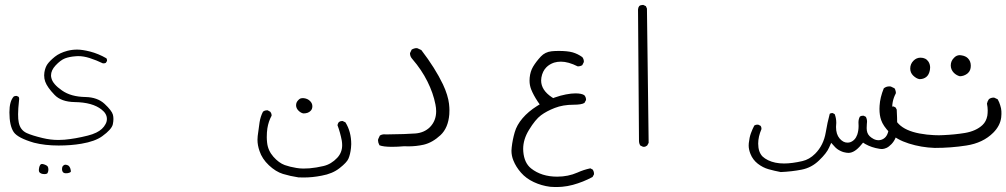

<svg xmlns="http://www.w3.org/2000/svg" viewBox="-20 -438 4073 777"><path d="M18.1 16.6Q18.1 70.8 35.6 96.7Q52.2 120.6 117.7 139.6Q162.1 150.9 217.3 150.9Q267.1 150.9 309.6 143.6Q364.7 134.3 393.6 113.3Q431.6 85.9 436.5 65.4Q439 53.7 439 43.9Q439 34.2 437 26.4Q432.6 9.8 403.3 -17.6Q374.5 -44.4 325.7 -45.4Q267.1 -46.4 231 -71.8Q193.4 -97.7 188 -122.1Q186.5 -127.4 186.5 -132.8Q186.5 -153.3 204.6 -172.9Q225.1 -194.8 242.9 -201.7Q260.7 -208.5 286.6 -210.4Q291.5 -210.9 296.4 -210.9Q318.4 -210.9 342.8 -203.1Q370.1 -194.3 396.5 -181.6Q397.5 -181.6 398.9 -181.6Q404.3 -181.6 408.2 -183.6L413.1 -191.4Q413.1 -192.9 413.1 -193.4Q413.1 -193.8 413.1 -194.3Q413.1 -194.8 412.8 -195.8Q412.6 -196.8 412.6 -197.5Q412.6 -198.2 412.1 -199.2Q411.6 -200.7 410.6 -202.1Q378.4 -220.7 344.2 -229.5Q313 -237.3 292.5 -237.3Q272 -237.3 252.9 -232.4Q221.7 -224.1 202.1 -208.5Q181.6 -191.9 171.9 -178.2Q163.1 -165.5 159.7 -145.5Q158.7 -139.2 158.7 -133.3Q158.7 -119.1 163.1 -107.4Q171.4 -84.5 200.7 -54.2Q227.5 -25.9 282.2 -24.9Q354.5 -23.9 391.1 5.4Q412.6 22 412.6 43.5Q412.6 54.2 407.2 64Q396 85.9 369.6 98.6Q354.5 106 335 110.8Q284.7 123.5 240.7 127.4Q228.5 128.4 216.3 128.4Q184.1 128.4 152.3 120.6Q109.9 110.4 88.4 100.6Q61.5 88.4 55.7 56.6Q53.2 45.4 53.2 24.2Q53.2 2.9 57.1 -32.7Q57.6 -35.6 57.6 -37.1Q57.6 -42 55.7 -45.9L47.9 -49.8Q46.9 -49.8 44.9 -49.8Q40 -49.8 35.6 -47.4Q18.1 -28.3 18.1 16.6ZM246.6 263.2Q250.5 263.2 254.4 262.7Q262.2 261.2 265.6 258.3Q266.6 257.8 266.6 255.9Q266.6 253.9 266.6 252.9Q266.6 252 266.1 250Q265.6 248 265.1 245.8Q264.6 243.7 263.9 241.9Q263.2 240.2 262.2 238.8Q258.8 231.9 252 230Q248 228.5 244.1 228.5Q239.7 228.5 235.4 232.9Q231 237.3 231 245.1Q231 248 231.2 250.2Q231.4 252.4 232.4 254.4Q235.4 263.2 246.6 263.2ZM137.2 250Q137.2 256.8 140.1 259.8Q143.1 262.7 147.7 264.6Q152.3 266.6 161.6 266.6Q164.6 266.6 167.5 265.6Q170.4 264.6 171.4 263.7Q172.4 262.7 172.9 261.2Q175.8 254.9 175.8 249.5Q175.8 238.3 171.4 233.9Q167.5 230.5 160.6 228Q153.8 225.6 150.4 225.6Q146.5 225.6 144.5 227.5Q139.2 232.9 137.7 245.1Q137.2 247.6 137.2 250Z M1210.9 -40.5Q1208 -41 1205.8 -41Q1203.6 -41 1200.7 -40.5Q1193.8 -40 1187.5 -33.2Q1178.2 -24.4 1178.2 -12.2Q1178.2 0 1188 9.8Q1197.8 19.5 1208 21Q1227.1 21 1236.8 10.7Q1244.1 3.9 1244.1 -8.1Q1244.1 -20 1234.6 -29.3Q1225.1 -38.6 1210.9 -40.5ZM1022 127.4Q1022 149.9 1030.3 173.3Q1040.5 204.6 1068.1 230.7Q1095.7 256.8 1125.2 265.9Q1154.8 274.9 1187.5 279.8Q1196.3 280.3 1208.5 280.3Q1244.6 280.3 1281.7 272.9Q1325.7 265.1 1354.5 242.2Q1383.8 219.2 1390.1 204.1Q1397.5 187 1400.4 161.1Q1401.4 152.3 1401.4 145.5Q1401.4 94.7 1377.9 57.1L1366.7 51.8Q1365.7 51.8 1363.3 51.8Q1356.9 51.8 1351.1 56.2Q1347.2 61.5 1345.7 68.4Q1356.9 98.1 1363.3 131.8Q1364.7 141.1 1364.7 149.9Q1364.7 179.2 1344.7 200.7Q1320.3 226.6 1289.1 233.9Q1260.7 240.7 1232.4 243.2Q1221.7 244.1 1207.8 244.1Q1193.8 244.1 1179.7 241.7Q1152.8 237.3 1132.3 230Q1108.4 221.2 1086.4 196.3Q1064.5 171.4 1061 139.6Q1059.6 127 1059.6 117.2Q1059.6 97.7 1062 81.5Q1066.4 53.7 1079.1 30.3Q1079.1 29.8 1079.1 28.1Q1079.1 26.4 1078.6 23.9Q1077.6 19 1073.7 14.2L1063 8.3Q1055.2 8.3 1051 10Q1046.9 11.7 1044.4 13.7Q1034.2 33.2 1030.5 56.6Q1026.9 80.1 1022.9 112.3Q1022 119.6 1022 127.4Z M1631.8 154.3Q1664.6 154.3 1694.8 147.5Q1730 139.2 1762.7 108.9Q1793.9 79.6 1798.3 24.4Q1798.8 17.1 1798.8 7.3Q1798.8 -2.4 1797.1 -18.1Q1795.4 -33.7 1789.1 -54.4Q1782.7 -75.2 1772.5 -96.7Q1741.2 -162.1 1685.1 -235.4L1669.4 -242.7Q1668 -243.2 1664.6 -243.2Q1661.1 -243.2 1656 -241.7Q1650.9 -240.2 1646 -237.3L1639.2 -223.1Q1639.2 -222.2 1639.2 -221.7Q1639.2 -209 1649.4 -198.2Q1686 -155.8 1709.7 -108.4Q1733.4 -61 1742.2 -15.1Q1745.1 -1 1745.1 12.2Q1745.1 50.8 1719.7 76.7Q1696.8 99.1 1661.6 102.1Q1626.5 105 1542 106H1541.5Q1538.1 105.5 1536.1 105.5Q1524.9 105.5 1517.1 110.8L1510.3 125.5Q1509.8 127 1509.8 130.6Q1509.8 134.3 1511.2 139.4Q1512.7 144.5 1515.6 149.9Q1531.2 156.2 1566.4 156.2Q1587.9 156.2 1616.2 153.8Q1624.5 154.3 1631.8 154.3Z M2297.4 -226.1Q2287.1 -229 2272.5 -230.5Q2257.8 -231.9 2241.7 -231.9Q2225.6 -231.9 2211.9 -230.5Q2186 -227.5 2168.9 -209.5Q2149.4 -188.5 2137.2 -168Q2126 -148.9 2123.5 -123.5Q2123 -117.7 2123 -111.8Q2123 -93.3 2129.4 -76.7Q2138.7 -53.2 2156.2 -26.9L2164.1 -15.6L2152.3 -8.3Q2118.2 13.2 2094.7 40.5Q2071.3 67.9 2063 97.2Q2054.2 127.4 2050.8 158.2Q2049.8 165 2049.8 171.9Q2049.8 192.4 2057.6 211.4Q2067.9 237.3 2088.4 260.7Q2108.9 284.2 2140.1 298.8Q2171.4 313.5 2206.5 317.9Q2218.3 318.8 2224.4 318.8Q2230.5 318.8 2236.6 318.8Q2242.7 318.8 2254.4 317.9Q2276.9 315.9 2298.3 310.1Q2339.8 298.8 2377.9 278.3L2383.8 267.6Q2383.8 266.6 2383.8 265.9Q2383.8 265.1 2383.8 263.9Q2383.8 262.7 2383.5 261.2Q2383.3 259.8 2383.1 258.5Q2382.8 257.3 2382.3 255.9Q2381.8 254.4 2381.3 253.4Q2380.4 251 2378.9 248.5L2369.1 243.2Q2341.8 249 2316.9 260.3Q2279.3 276.9 2234.9 276.9Q2171.4 276.9 2129.4 243.7Q2101.6 221.7 2097.7 175.8Q2097.2 170.4 2097.2 165Q2097.2 126 2120.6 87.9Q2146.5 45.4 2169.2 28.6Q2191.9 11.7 2225.1 -1.2Q2258.3 -14.2 2301.3 -14.2Q2333.5 -14.2 2345.2 -21.5L2351.6 -33.2Q2351.6 -33.7 2351.6 -34.7Q2351.6 -44.9 2344.7 -52.7Q2334 -60.1 2308.6 -60.1Q2292 -60.1 2270.3 -55.9Q2248.5 -51.8 2225.1 -43.5L2218.8 -41L2213.4 -44.4Q2169.9 -73.2 2169.9 -112.3Q2169.9 -118.2 2170.9 -124Q2175.3 -149.9 2191.4 -166Q2203.6 -178.2 2222.2 -184.6Q2235.4 -188.5 2250 -188.5Q2279.8 -188.5 2317.9 -169.4Q2317.9 -169.4 2317.9 -169.4Q2328.6 -169.4 2336.4 -174.3L2342.3 -186Q2342.8 -187.5 2342.8 -188.5Q2342.8 -199.2 2336.4 -207Q2317.9 -220.2 2297.4 -226.1Z M2582.5 156.2Q2583.5 156.2 2585.9 156.2Q2592.3 156.2 2599.1 150.9L2605 140.1L2598.1 -403.3L2593.8 -413.1L2583.5 -418Q2582 -418 2581.1 -418Q2572.8 -418 2566.9 -413.6Q2562.5 -407.7 2562 -399.9L2565.9 131.8Q2565.9 142.6 2571.3 150.9Z M3363.3 75.7 3364.3 59.1Q3364.3 40 3357.9 23.9L3349.6 19.5Q3348.6 19.5 3348.1 19.5Q3341.8 19.5 3337.9 22.5Q3328.1 58.6 3321.8 97.2Q3313 149.9 3278.8 184.1Q3255.4 207.5 3227.1 213.9Q3185.1 223.6 3152.8 223.6Q3115.7 223.6 3088.4 210.4Q3074.7 203.6 3065.9 195.3Q3048.3 177.2 3048.3 143.1Q3048.3 115.2 3061.5 84.5Q3061.5 83.5 3061.5 82.5Q3061.5 75.7 3058.1 71.3L3048.3 66.4Q3046.9 66.4 3045.9 66.4Q3044.9 66.4 3043.2 66.7Q3041.5 66.9 3039.6 66.9Q3036.1 67.9 3032.7 69.8Q3024.9 84.5 3018.8 101.3Q3012.7 118.2 3010.3 141.1Q3009.8 145.5 3009.8 150.9Q3009.8 167 3017.1 185.1Q3026.4 208.5 3046.6 224.4Q3066.9 240.2 3090.3 246.8Q3113.8 253.4 3139.6 258.3Q3184.6 256.3 3224.4 248.5Q3264.2 240.7 3294.4 211.4Q3325.7 181.6 3335.4 158.7L3343.8 140.1Q3358.4 156.2 3360.1 158Q3361.8 159.7 3363.8 161.4Q3365.7 163.1 3367.9 164.8Q3370.1 166.5 3372.6 168Q3375 169.4 3377.7 170.9Q3380.4 172.4 3383.1 173.6Q3385.7 174.8 3388.4 175.8Q3391.1 176.8 3394 177.7Q3405.8 180.7 3413.6 180.7Q3438.5 180.7 3465.3 147.9L3472.7 139.2L3481.9 145Q3507.3 159.2 3538.6 164.1Q3543.5 165 3545.9 165Q3548.3 165 3551 165Q3553.7 165 3558.3 163.8Q3563 162.6 3567.4 160.6Q3577.1 156.2 3587.9 145Q3608.9 122.6 3610.4 90.8Q3610.8 79.1 3610.8 68.8Q3610.8 38.6 3608.9 5.4L3604.5 -2.9L3596.2 -7.3Q3587.4 -7.3 3581.5 -2.9Q3577.1 2 3575.7 8.8Q3577.6 34.7 3577.6 50.8Q3577.6 66.9 3577.1 76.2Q3575.2 110.8 3556.2 123Q3546.4 129.4 3535.2 129.4Q3524.9 129.4 3515.1 124.3Q3505.4 119.1 3499 112.8Q3492.7 106.4 3490 98.4Q3487.3 90.3 3487.3 80.3Q3487.3 70.3 3488 64Q3488.8 57.6 3488.8 54.7Q3488.8 43.5 3483.9 34.7L3475.1 30.3Q3473.6 30.3 3472.2 30.3Q3464.8 30.3 3460 33.7Q3454.1 43.9 3454.1 57.6L3454.6 71.8Q3454.6 90.8 3449.2 106.9Q3440.9 130.4 3420.4 137.7Q3415 139.2 3409.2 139.2Q3392.1 139.2 3377.7 122.3Q3363.3 105.5 3363.3 75.7Z M3897 -202.1Q3887.7 -211.4 3871.6 -213.9Q3867.7 -214.8 3864.3 -214.8Q3851.1 -214.8 3841.3 -204.6Q3827.6 -191.4 3827.6 -173.3Q3827.6 -156.2 3840.3 -143.1Q3851.6 -132.3 3864.7 -129.4Q3880.9 -129.9 3894 -139.6L3897.9 -143.1Q3908.7 -153.3 3908.7 -171.9Q3908.7 -190.4 3897 -202.1ZM3744.1 -164.6Q3744.1 -177.7 3737.3 -188.5Q3726.6 -204.6 3705.1 -204.6Q3689 -204.6 3676.8 -192.4Q3663.6 -179.2 3663.6 -160.6Q3663.6 -144 3675.3 -132.3Q3688.5 -119.6 3701.2 -117.7Q3717.3 -117.7 3728.5 -126.5Q3739.7 -135.3 3743.2 -154.8Q3744.1 -159.7 3744.1 -164.6ZM3539.1 2.4Q3539.1 28.8 3545.9 47.9Q3553.7 71.3 3580.6 99.1Q3607.9 127 3658 142.8Q3708 158.7 3762.7 160.6Q3829.1 160.6 3890.6 150.9Q3958 140.6 3999.5 99.1Q4027.3 71.3 4031.7 37.6Q4032.7 29.8 4032.7 23.4Q4032.7 17.1 4032.5 11.7Q4032.2 6.3 4031 0.2Q4029.8 -5.9 4027.8 -11.7Q4024.4 -23.9 4017.6 -36.1L4004.4 -42.5Q4002.9 -43 4002 -43Q3989.7 -43 3981.9 -36.6Q3976.1 -28.8 3974.1 -18.6Q3977.1 -3.9 3977.1 8.3Q3977.1 20.5 3975.6 30.3Q3971.2 53.7 3956.1 67.9Q3930.2 92.3 3884.8 100.1Q3843.3 106.9 3795.9 108.9Q3787.1 109.4 3779.3 109.4Q3771.5 109.4 3759.8 108.9Q3732.4 107.9 3700.7 102.1Q3644.5 91.3 3617.7 64.5Q3596.2 43 3591.8 10.3Q3590.8 2.9 3590.8 -6.1Q3590.8 -15.1 3592.8 -25.4Q3596.2 -43 3605 -59.6Q3605.5 -60.5 3605.5 -62.3Q3605.5 -64 3605.2 -66.4Q3605 -68.8 3604 -71.3Q3603 -76.2 3600.1 -80.6L3585 -87.9Q3582 -88.4 3579.1 -88.4Q3566.4 -88.4 3556.6 -80.6Q3541.5 -43.5 3539.6 -10.3Q3539.1 -3.4 3539.1 2.4Z"/></svg>

Font: NaikaiFont
Style: ExtraLight
Weight: 200
Version: Version 1.89